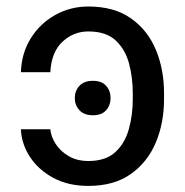

<svg xmlns="http://www.w3.org/2000/svg" viewBox="-20 -573 580 602"><path d="M45.5 -167.6H137.8Q139.9 -144.2 154.8 -121.3Q169.7 -98.4 195.7 -83.3Q221.6 -68.2 257.1 -68.2Q311.8 -68.2 342 -96.4Q372.2 -124.6 384.2 -168.9Q396.3 -213.1 396.3 -261.4V-281.2Q396.3 -329.5 384.6 -373.8Q372.9 -418 342.7 -446.2Q312.5 -474.4 257.1 -474.4Q210.2 -474.4 175.6 -441.9Q141 -409.4 137.8 -346.6H45.5Q47.6 -407 76.9 -453.5Q106.2 -500 153.6 -526.3Q201 -552.6 257.1 -552.6Q338.1 -552.6 390.6 -515.4Q443.2 -478.3 468.8 -416.7Q494.3 -355.1 494.3 -281.2V-261.4Q494.3 -187.5 468.4 -125.9Q442.5 -64.3 389.9 -27.2Q337.4 9.9 257.1 9.9Q193.9 9.9 147.2 -15.3Q100.5 -40.5 74 -81Q47.6 -121.4 45.5 -167.6ZM271.3 -211.6Q243.6 -211.6 229 -227.5Q214.5 -243.3 214.5 -265.6Q214.5 -288 229 -303.8Q243.6 -319.6 271.3 -319.6Q299 -319.6 312.9 -303.8Q326.7 -288 326.7 -265.6Q326.7 -243.3 312.9 -227.5Q299 -211.6 271.3 -211.6Z"/></svg>

Font: Inter Zeller
Style: Regular
Weight: 400
Designer: Rasmus Andersson; Joe Bland
Foundry: zeller
Version: Version 3.015;git-dec3a8cb1